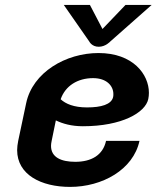

<svg xmlns="http://www.w3.org/2000/svg" viewBox="-20 -728 624 765"><path d="M388.3 -612.5 338.3 -708.3H234.2L335.8 -562.5C335.8 -562.5 345.8 -541.7 373.3 -541.7C400.8 -541.7 419.2 -562.5 419.2 -562.5L584.2 -708.3H480ZM221.7 -332.5C240 -385.8 289.2 -416.7 350.8 -416.7C405 -416.7 431.7 -385.8 431.7 -353.3C431.7 -349.2 431.7 -345.8 430.8 -341.7C424.2 -311.7 383.3 -300 326.7 -300C274.2 -300 241.7 -314.2 221.7 -332.5ZM372.5 -516.7C242.5 -516.7 110 -440 84.2 -316.7L52.5 -166.7C50 -153.3 48.3 -141.7 48.3 -130C48.3 -31.7 144.2 16.7 259.2 16.7C387.5 16.7 510.8 -51.7 535.8 -166.7H402.5C390 -109.2 343.3 -83.3 280 -83.3C224.2 -83.3 183.3 -100.8 183.3 -146.7C183.3 -152.5 184.2 -159.2 185.8 -166.7L202.5 -248.3C230 -235 265 -225 310 -225C465.8 -225 559.2 -279.2 570.8 -333.3C572.5 -341.7 573.3 -350 573.3 -358.3C573.3 -431.7 510 -516.7 372.5 -516.7Z"/></svg>

Font: BoonHome
Style: Bold Oblique
Weight: 700
Italic angle: -12°
Designer: Sungsit Sawaiwan
Foundry: Sungsit Sawaiwan
Version: Version 0.2